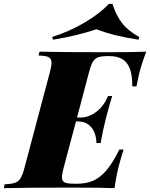

<svg xmlns="http://www.w3.org/2000/svg" viewBox="-68 -976 779 996"><path d="M0 0ZM207.5 -770 202.1 -784.2Q291 -812 369.9 -858.4Q448.7 -904.8 497.1 -956.1H515.1Q535.2 -894.5 566.2 -855Q597.2 -815.4 654.3 -784.2L650.4 -770Q577.1 -781.7 527.6 -794.2Q478 -806.6 432.1 -824.2Q334.5 -791 207.5 -770ZM690.9 -708Q666.5 -645 652.8 -589.8Q647.5 -567.4 640.1 -527.8H618.2Q618.7 -585.9 605.2 -620.6Q591.8 -655.3 565.2 -670.2Q538.6 -685.1 497.1 -685.1H494.1Q459.5 -685.1 442.1 -679.2Q424.8 -673.3 414.3 -656.5Q403.8 -639.6 394 -602.1L331.5 -366.2H349.1Q380.4 -366.2 409.2 -381.6Q438 -397 459.5 -422.6Q481 -448.2 492.2 -478H514.2Q502.9 -444.3 487.8 -386.2L480 -356Q466.8 -306.2 454.1 -233.9H432.1Q432.1 -260.3 422.9 -285.9Q413.6 -311.5 391.8 -328.9Q370.1 -346.2 335 -346.2H326.2L262.2 -106Q253.4 -71.8 253.4 -57.1Q253.4 -43 260 -35.6Q266.6 -28.3 280.3 -25.6Q293.9 -22.9 318.8 -22.9H332Q380.9 -22.9 417.7 -39.8Q454.6 -56.6 486.3 -95Q518.1 -133.3 550.8 -200.2H573.2Q566.4 -182.6 551.8 -127.9Q536.1 -70.8 525.9 0Q458 -2.9 299.8 -2.9Q67.9 -2.9 -47.9 0L-43.9 -20Q-7.8 -21.5 10 -27.8Q27.8 -34.2 38.6 -51.3Q49.3 -68.4 59.1 -106L190.9 -602.1Q199.2 -633.8 199.2 -649.9Q199.2 -665 192.6 -672.9Q186 -680.7 171.9 -683.8Q157.7 -687 131.8 -688L137.2 -708Q252 -705.1 483.9 -705.1Q627.9 -705.1 690.9 -708Z"/></svg>

Font: TypoPRO Playfair Display SC
Style: Italic
Weight: 900
Italic angle: -14°
Designer: Claus Eggers Sørensen
Foundry: Claus Eggers Sørensen
Version: Version 1.004;PS 001.004;hotconv 1.0.70;makeotf.lib2.5.58329